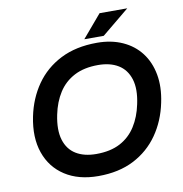

<svg xmlns="http://www.w3.org/2000/svg" viewBox="-93 -954 999 1051"><g transform="rotate(-10 406.5 -428.5)"><path d="M370 10Q260 10 185 -38.5Q110 -87 80 -173.5Q50 -260 73 -373Q93 -471 146 -547Q199 -623 284.5 -666.5Q370 -710 487 -710Q567 -710 629 -682Q691 -654 730 -603Q769 -552 782 -481.5Q795 -411 777 -326Q757 -228 704 -152Q651 -76 567.5 -33Q484 10 370 10ZM379 -111Q458 -111 512 -139.5Q566 -168 599 -220Q632 -272 646 -340Q664 -423 646.5 -478.5Q629 -534 584 -561.5Q539 -589 472 -589Q394 -589 339.5 -560.5Q285 -532 252 -480.5Q219 -429 205 -360Q188 -277 205 -221.5Q222 -166 267 -138.5Q312 -111 379 -111ZM423 -741 530 -867H684L531 -741Z"/></g></svg>

Font: REM Medium Medium
Style: Italic
Weight: 500
Italic angle: -11°
Version: Version 1.005;gftools[0.9.28]